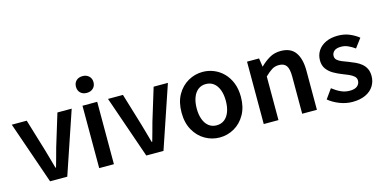

<svg xmlns="http://www.w3.org/2000/svg" viewBox="-76 -1218 3296 1650"><g transform="rotate(-15 1571.5 -393.5)"><path d="M206 0 14 -555H147L234 -267Q246 -227 257.5 -184.5Q269 -142 281 -101H286Q298 -142 309.5 -184.5Q321 -227 332 -267L420 -555H547L359 0Z M643 0V-555H774V0ZM709 -652Q673 -652 652 -672.5Q631 -693 631 -727Q631 -760 652 -780.5Q673 -801 709 -801Q743 -801 765 -780.5Q787 -760 787 -727Q787 -693 765 -672.5Q743 -652 709 -652Z M1062 0 870 -555H1003L1090 -267Q1102 -227 1113.5 -184.5Q1125 -142 1137 -101H1142Q1154 -142 1165.5 -184.5Q1177 -227 1188 -267L1276 -555H1403L1215 0Z M1714 14Q1645 14 1584.5 -20.5Q1524 -55 1487 -120.5Q1450 -186 1450 -277Q1450 -370 1487 -435Q1524 -500 1584.5 -534.5Q1645 -569 1714 -569Q1766 -569 1813.5 -549.5Q1861 -530 1898 -492.5Q1935 -455 1956.5 -401Q1978 -347 1978 -277Q1978 -186 1941 -120.5Q1904 -55 1843.5 -20.5Q1783 14 1714 14ZM1714 -94Q1755 -94 1784 -116.5Q1813 -139 1828.5 -180.5Q1844 -222 1844 -277Q1844 -333 1828.5 -374.5Q1813 -416 1784 -438.5Q1755 -461 1714 -461Q1674 -461 1645 -438.5Q1616 -416 1600.5 -374.5Q1585 -333 1585 -277Q1585 -222 1600.5 -180.5Q1616 -139 1645 -116.5Q1674 -94 1714 -94Z M2107 0V-555H2214L2225 -480H2227Q2264 -517 2308 -543Q2352 -569 2409 -569Q2498 -569 2539 -511Q2580 -453 2580 -348V0H2449V-331Q2449 -400 2428.5 -428Q2408 -456 2363 -456Q2327 -456 2299.5 -438.5Q2272 -421 2238 -388V0Z M2894 14Q2837 14 2781 -8Q2725 -30 2684 -64L2744 -148Q2781 -119 2818 -102Q2855 -85 2897 -85Q2942 -85 2964 -104Q2986 -123 2986 -152Q2986 -175 2968.5 -190.5Q2951 -206 2923.5 -218Q2896 -230 2867 -241Q2831 -255 2796 -275Q2761 -295 2738 -326Q2715 -357 2715 -403Q2715 -451 2739.5 -488.5Q2764 -526 2809.5 -547.5Q2855 -569 2917 -569Q2975 -569 3021.5 -549Q3068 -529 3101 -502L3041 -422Q3012 -443 2982 -456.5Q2952 -470 2920 -470Q2878 -470 2858 -452.5Q2838 -435 2838 -409Q2838 -387 2853.5 -373Q2869 -359 2895 -348.5Q2921 -338 2951 -327Q2980 -316 3008 -303Q3036 -290 3059 -271Q3082 -252 3095.5 -225Q3109 -198 3109 -159Q3109 -111 3084.5 -71.5Q3060 -32 3012 -9Q2964 14 2894 14Z"/></g></svg>

Font: Noto Sans JP SemiBold
Style: Regular
Weight: 600
Designer: Ryoko NISHIZUKA  (kana, bopomofo & ideographs); Paul D. Hunt (Latin, Greek & Cyrillic); Sandoll Communications , Soo-you
Foundry: Adobe
Version: Version 2.004-H2;hotconv 1.0.118;makeotfexe 2.5.65603